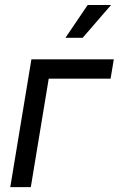

<svg xmlns="http://www.w3.org/2000/svg" viewBox="-20 -765 485 785"><path d="M445.3 -522.5 432.1 -443.4H179.2L106 0H22L108.4 -522.5ZM247.6 -610.4 338.4 -744.6H434.1L317.9 -610.4Z"/></svg>

Font: Inter 28pt
Style: Italic
Weight: 400
Italic angle: -9.3988°
Designer: Rasmus Andersson
Foundry: rsms
Version: Version 4.001;git-66647c0bb